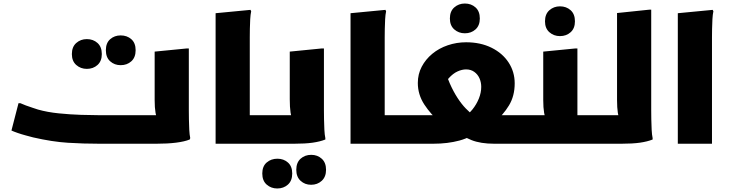

<svg xmlns="http://www.w3.org/2000/svg" viewBox="-20 -816 4137 1090"><path d="M85 -230H96Q107 -225 126.5 -217.5Q146 -210 165.5 -204Q185 -198 196 -194Q249 -179 313.5 -172.5Q378 -166 439.5 -164Q501 -162 544 -162H945L881 -135Q868 -146 863 -175.5Q858 -205 858 -248V-523L1041 -541H1052V-189Q1052 -169 1052.5 -139Q1053 -109 1054.5 -79.5Q1056 -50 1060 -32L1057 -24Q1027 -12 979 -6Q931 0 868 0H544Q454 0 365.5 -5.5Q277 -11 168 -36Q149 -41 125 -47.5Q101 -54 79.5 -61.5Q58 -69 45 -75ZM665 -446Q630 -446 605.5 -468Q581 -490 581 -531Q581 -572 605.5 -593.5Q630 -615 665 -615Q701 -615 725.5 -593.5Q750 -572 750 -531Q750 -490 725.5 -468Q701 -446 665 -446ZM473 -425Q438 -425 413 -447Q388 -469 388 -509Q388 -550 413 -572Q438 -594 473 -594Q509 -594 533.5 -572Q558 -550 558 -509Q558 -469 533.5 -447Q509 -425 473 -425Z M1363 0V-162H1524V-20L1504 0ZM1204 -741 1402 -760 1406 -752Q1402 -734 1400.5 -707Q1399 -680 1398.5 -652Q1398 -624 1398 -604V0H1204Z M1504 0V-142L1524 -162H1712L1648 -135Q1634 -146 1629.5 -177Q1625 -208 1625 -252V-523L1807 -541H1819V-189Q1819 -169 1819.5 -139Q1820 -109 1821.5 -79.5Q1823 -50 1827 -32V-24Q1797 -12 1755 -6Q1713 0 1650 0ZM1662 148Q1662 107 1686.5 85Q1711 63 1747 63Q1782 63 1806.5 85Q1831 107 1831 148Q1831 188 1806.5 210.5Q1782 233 1746 233Q1711 233 1686.5 210.5Q1662 188 1662 148ZM1469 169Q1469 128 1494 106.5Q1519 85 1555 85Q1590 85 1614.5 106.5Q1639 128 1639 169Q1639 210 1614.5 232Q1590 254 1554 254Q1519 254 1494 232Q1469 210 1469 169Z M2129 0V-162H2290V-20L2270 0ZM1970 -741 2168 -760 2172 -752Q2168 -734 2166.5 -707Q2165 -680 2164.5 -652Q2164 -624 2164 -604V0H1970Z M2626 -576Q2708 -576 2770.5 -545Q2833 -514 2867.5 -461Q2902 -408 2902 -343Q2902 -271 2869.5 -217.5Q2837 -164 2786 -121L2746 -162H2980V-20L2960 0H2786Q2709 0 2657 -20.5Q2605 -41 2568 -77L2714 -83Q2655 -36 2588 -18Q2521 0 2439 0H2270V-142L2290 -162H2525L2480 -120Q2426 -166 2389 -222.5Q2352 -279 2352 -345Q2352 -395 2374 -437Q2396 -479 2434 -510.5Q2472 -542 2522 -559Q2572 -576 2626 -576ZM2485 -299 2502 -445Q2513 -389 2533.5 -342.5Q2554 -296 2577.5 -260Q2601 -224 2624.5 -200Q2648 -176 2664 -165L2608 -148Q2639 -166 2662 -194.5Q2685 -223 2698.5 -256.5Q2712 -290 2712 -323Q2712 -349 2702 -371.5Q2692 -394 2672.5 -408Q2653 -422 2626 -422Q2603 -422 2577.5 -410.5Q2552 -399 2528 -372.5Q2504 -346 2485 -299ZM2619 -627Q2584 -627 2559 -649Q2534 -671 2534 -711Q2534 -752 2559 -774Q2584 -796 2619 -796Q2655 -796 2679.5 -774Q2704 -752 2704 -711Q2704 -671 2679.5 -649Q2655 -627 2619 -627Z M2960 -162H3151L3087 -135Q3074 -146 3069 -175.5Q3064 -205 3064 -248V-523L3247 -541H3258V-84L3179 -162H3382V-20L3362 0H2940V-142ZM3159 -611Q3124 -611 3099 -633Q3074 -655 3074 -695Q3074 -736 3099 -758Q3124 -780 3159 -780Q3195 -780 3219.5 -758Q3244 -736 3244 -695Q3244 -655 3219.5 -633Q3195 -611 3159 -611Z M3362 0V-142L3382 -162H3570L3506 -135Q3492 -146 3487.5 -175.5Q3483 -205 3483 -248V-742L3665 -761H3677V-189Q3677 -169 3677.5 -139Q3678 -109 3679.5 -79.5Q3681 -50 3685 -32V-24Q3655 -12 3613 -6Q3571 0 3508 0Z M3828 -741 4026 -760 4030 -752Q4026 -734 4024.5 -707Q4023 -680 4022.5 -652Q4022 -624 4022 -604V0H3828Z"/></svg>

Font: Kufam ExtraBold
Style: Regular
Weight: 800
Designer: Wael Morcos, Artur Schmal
Foundry: Original Type
Version: Version 1.300; ttfautohint (v1.8.3)